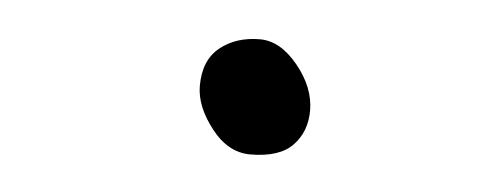

<svg xmlns="http://www.w3.org/2000/svg" viewBox="-26 -573 553 216"><g transform="rotate(5 250.0 -465.0)"><path d="M261 -400Q236 -400 217 -424.5Q198 -449 198 -472Q198 -501 216 -515.5Q234 -530 261 -530Q284 -530 304 -505.5Q324 -481 324 -455Q324 -431 309 -415.5Q294 -400 261 -400Z"/></g></svg>

Font: Moon Stars Kai HW
Style: Regular
Weight: 400
Designer: GuiWonder
Version: Version 1.101